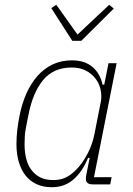

<svg xmlns="http://www.w3.org/2000/svg" viewBox="-20 -773 557 805"><path d="M369 0Q340 0 340 -23Q340 -32 343 -46L356 -111H349Q326 -54 288.5 -21Q251 12 197 12Q161 12 133 -1Q105 -14 86.5 -38Q68 -62 58.5 -95Q49 -128 49 -168Q49 -198 52.5 -228.5Q56 -259 62 -288Q72 -339 91 -381.5Q110 -424 137.5 -455Q165 -486 201 -503Q237 -520 281 -520Q335 -520 367.5 -492.5Q400 -465 410 -418H417L435 -508H469L374 -30H448L442 0ZM204 -18Q232 -18 254 -28Q276 -38 299 -61Q324 -86 345.5 -125.5Q367 -165 376 -211L403 -348Q407 -371 402 -396Q397 -421 381.5 -442Q366 -463 341 -476.5Q316 -490 281 -490Q204 -490 160.5 -437Q117 -384 99 -290L88 -234Q85 -218 84 -202.5Q83 -187 83 -168Q83 -135 90 -107.5Q97 -80 112 -60Q127 -40 149.5 -29Q172 -18 204 -18ZM283 -602 195 -739 216 -753 305 -628 438 -753 457 -737 321 -602Z"/></svg>

Font: IBM Plex Sans Condensed ExtraLight
Style: Italic
Weight: 200
Width: 3
Italic angle: -11°
Designer: Mike Abbink, Paul van der Laan, Pieter van Rosmalen
Foundry: Bold Monday
Version: Version 1.3